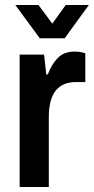

<svg xmlns="http://www.w3.org/2000/svg" viewBox="-20 -743 373 763"><path d="M41 -723H133L188 -649L241 -723H333L237 -591H138ZM58 0V-526H155L164 -447H170Q184 -486 209 -512Q234 -538 276 -538Q289 -538 300.5 -536Q312 -534 319 -531V-417H282Q229 -417 201.5 -383Q174 -349 174 -277V0Z"/></svg>

Font: Archivo SemiCondensed SemiBold
Style: Regular
Weight: 600
Width: 4
Designer: Hector Gatti
Foundry: Omnibus-Type
Version: Version 2.001; ttfautohint (v1.8.3)